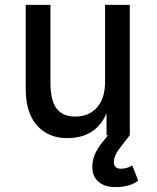

<svg xmlns="http://www.w3.org/2000/svg" viewBox="-20 -552 640 784"><path d="M254 12Q177 12 131 -40Q85 -92 85 -188V-532H186V-214Q186 -142 211 -109Q236 -76 287 -76Q343 -76 376 -113Q409 -150 409 -218V-532H510V0H415V-89Q371 12 254 12ZM451 212Q407 212 382 190Q357 168 357 130Q357 103 367 79Q377 55 398 29L431 -12L510 0L476 44Q457 68 451 82.5Q445 97 445 109Q445 137 474 137Q485 137 498 133.5Q511 130 520 123L544 185Q532 197 507 204.5Q482 212 451 212Z"/></svg>

Font: Geist Mono Medium
Style: Regular
Weight: 500
Monospace: yes
Designer: Basement.studio, Andrés Briganti, Mateo Zaragoza
Foundry: Basement.studio, Vercel, Andrés Briganti, Guido Ferreyra, Mateo Zaragoza
Version: Version 1.500; ttfautohint (v1.8.4.7-5d5b)